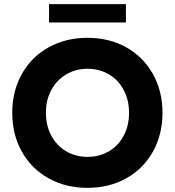

<svg xmlns="http://www.w3.org/2000/svg" viewBox="-20 -893 841 924"><path d="M39 -350Q39 -455 85.5 -537.5Q132 -620 214.5 -665.5Q297 -711 401 -711Q505 -711 587 -665.5Q669 -620 715.5 -537.5Q762 -455 762 -350Q762 -245 715.5 -162.5Q669 -80 587 -34.5Q505 11 401 11Q297 11 214.5 -34.5Q132 -80 85.5 -162.5Q39 -245 39 -350ZM601 -350Q601 -412 575 -460.5Q549 -509 503.5 -535.5Q458 -562 401 -562Q344 -562 298.5 -535Q253 -508 227 -460Q201 -412 201 -350Q201 -288 227 -240Q253 -192 298.5 -165Q344 -138 401 -138Q458 -138 503.5 -164.5Q549 -191 575 -239.5Q601 -288 601 -350ZM216 -873H586V-785H216Z"/></svg>

Font: Chess Sans
Style: Bold
Weight: 700
Designer: Wolf Bōese
Foundry: Wolf Bōese
Version: Version 7.223